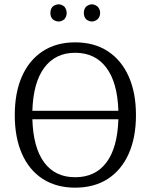

<svg xmlns="http://www.w3.org/2000/svg" viewBox="-20 -854 694 884"><path d="M326 10Q239 10 176.5 -30.5Q114 -71 81 -146Q48 -221 48 -324Q48 -427 81 -502Q114 -577 176.5 -618Q239 -659 326 -659Q414 -659 476.5 -618Q539 -577 572.5 -502Q606 -427 606 -324Q606 -221 572.5 -146Q539 -71 476.5 -30.5Q414 10 326 10ZM326 -611Q235 -611 184 -542.5Q133 -474 129 -344H525Q521 -474 469.5 -542.5Q418 -611 326 -611ZM326 -38Q419 -38 470 -106Q521 -174 525 -305H129Q133 -174 183.5 -106Q234 -38 326 -38ZM403 -755Q390 -755 377 -765Q366 -776 366 -794Q366 -813 377 -824Q390 -834 403 -834Q416 -834 429 -824Q441 -812 441 -794Q441 -777 429 -765Q416 -755 403 -755ZM250 -755Q236 -755 223 -765Q212 -776 212 -794Q212 -813 223 -824Q236 -834 250 -834Q263 -834 276 -824Q287 -811 287 -794Q287 -778 276 -765Q263 -755 250 -755Z"/></svg>

Font: Arsenal SC
Style: Regular
Weight: 400
Designer: Andrij Shevchenko
Foundry: Stairsfor
Version: Version 2.001; ttfautohint (v1.8.4.7-5d5b)